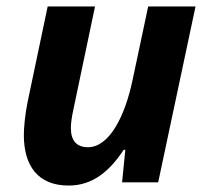

<svg xmlns="http://www.w3.org/2000/svg" viewBox="-20 -566 644 596"><path d="M193 10C269 10 321 -36 364 -101H369L359 0H471L587 -546H440L392 -320C368 -204 319 -109 253 -109C218 -109 200 -129 200 -169C200 -184 203 -204 208 -227L275 -546H128L66 -251C58 -212 54 -171 54 -147C54 -51 98 10 193 10Z"/></svg>

Font: BC Sans
Style: Bold Italic
Weight: 700
Italic angle: -12°
Designer: Monotype Design Team
Province of B.C.
Foundry: Monotype Imaging Inc.
Version: Version 2.000;GOOG;noto-source:20170915:90ef993387c0